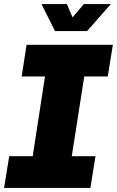

<svg xmlns="http://www.w3.org/2000/svg" viewBox="-22 -919 572 939"><path d="M-2 0 23 -155H138L198 -545H84L108 -700H530L505 -545H390L329 -155H445L420 0ZM247 -767 181 -899H305L333 -834L388 -899H520L404 -767Z"/></svg>

Font: MuseoModerno Thin ExtraBold
Style: Italic
Weight: 800
Italic angle: -9°
Version: Version 1.003